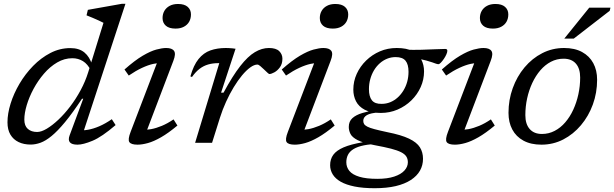

<svg xmlns="http://www.w3.org/2000/svg" viewBox="-20 -754 3244 1014"><path d="M460.5 -380.5Q443.5 -415.5 418.2 -431Q393 -446.5 362 -446.5Q320 -446.5 282 -424.2Q244 -402 212.2 -365Q180.5 -328 157.2 -284.8Q134 -241.5 121.2 -198.8Q108.5 -156 108.5 -122.5Q108.5 -89.5 127 -73.2Q145.5 -57 176 -57Q198 -57 227 -74.2Q256 -91.5 288 -121.5Q320 -151.5 350.5 -191.5Q381 -231.5 406 -278Q431 -324.5 446 -373L526.5 -633.5Q517.5 -638.5 502 -645.5Q486.5 -652.5 469 -660Q451.5 -667.5 437 -673L444 -702L624 -734H642.5L414 -37.5L395.5 -66.5Q417.5 -64 445 -68.8Q472.5 -73.5 504.5 -87.2Q536.5 -101 570.5 -124.5L590.5 -93.5Q518 -31 468.5 -10.5Q419 10 389.5 10Q359.5 10 349 -2.5Q338.5 -15 348 -40L419.5 -232.5H413Q363 -157 323.5 -109.2Q284 -61.5 252.5 -35.8Q221 -10 194 -0.2Q167 9.5 142 9.5Q105.5 9.5 78 -3.8Q50.5 -17 35 -43Q19.5 -69 19.5 -108Q19.5 -154 36 -207Q52.5 -260 83 -311.8Q113.5 -363.5 155 -406Q196.5 -448.5 246.2 -474.2Q296 -500 351.5 -500Q398 -500 426 -476.8Q454 -453.5 466.5 -410.5Z M670 -58 819 -447.5 837 -421.5Q816 -422.5 789 -416.5Q762 -410.5 729.8 -395.5Q697.5 -380.5 660 -355L637.5 -387Q692.5 -435.5 733.8 -459.8Q775 -484 805.5 -492.2Q836 -500.5 857.5 -500.5Q888.5 -500.5 899.2 -485.2Q910 -470 895.5 -432.5L746.5 -41L730 -69Q752 -67 778.5 -72Q805 -77 835 -89.5Q865 -102 896.5 -123.5L917 -91Q869 -51 830.5 -29Q792 -7 761.2 1.5Q730.5 10 706.5 10Q672.5 10 663.2 -3.5Q654 -17 670 -58ZM838.5 -658.5Q838.5 -680 848.2 -696.8Q858 -713.5 876.2 -723.2Q894.5 -733 920.5 -733Q954 -733 971.2 -717.8Q988.5 -702.5 988.5 -678Q988.5 -656 979 -639.2Q969.5 -622.5 951.2 -612.8Q933 -603 907 -603Q873 -603 855.8 -618.2Q838.5 -633.5 838.5 -658.5Z M1138 -420.5Q1137 -420.5 1135.5 -420.5Q1134 -420.5 1132.5 -420.5Q1104 -420.5 1079.5 -413.5Q1055 -406.5 1034 -390.5Q1013 -374.5 994 -347.5L985.5 -350.5Q1002 -409.5 1028.5 -442.2Q1055 -475 1091.2 -487.8Q1127.5 -500.5 1172.5 -500.5Q1180.5 -500.5 1189 -500Q1197.5 -499.5 1206.5 -498.8Q1215.5 -498 1224 -496.5L1147.5 -264.5H1160.5Q1208.5 -353.5 1248.8 -405Q1289 -456.5 1326 -478.5Q1363 -500.5 1400 -500.5Q1438 -500.5 1454.8 -483.8Q1471.5 -467 1471.5 -444Q1471.5 -417 1458.5 -399Q1445.5 -381 1429 -372Q1412.5 -363 1402.5 -363Q1400 -363 1392 -370.5Q1384 -378 1374 -387.5Q1364 -397.5 1354.5 -405.2Q1345 -413 1339.5 -413Q1322.5 -413 1301.5 -397.8Q1280.5 -382.5 1258.2 -355.8Q1236 -329 1214.2 -293.2Q1192.5 -257.5 1173.8 -216.2Q1155 -175 1141.5 -132L1100 0H1010.5Z M1500.5 -58 1649.5 -447.5 1667.5 -421.5Q1646.5 -422.5 1619.5 -416.5Q1592.5 -410.5 1560.2 -395.5Q1528 -380.5 1490.5 -355L1468 -387Q1523 -435.5 1564.2 -459.8Q1605.5 -484 1636 -492.2Q1666.5 -500.5 1688 -500.5Q1719 -500.5 1729.8 -485.2Q1740.5 -470 1726 -432.5L1577 -41L1560.5 -69Q1582.5 -67 1609 -72Q1635.5 -77 1665.5 -89.5Q1695.5 -102 1727 -123.5L1747.5 -91Q1699.5 -51 1661 -29Q1622.5 -7 1591.8 1.5Q1561 10 1537 10Q1503 10 1493.8 -3.5Q1484.5 -17 1500.5 -58ZM1669 -658.5Q1669 -680 1678.8 -696.8Q1688.5 -713.5 1706.8 -723.2Q1725 -733 1751 -733Q1784.5 -733 1801.8 -717.8Q1819 -702.5 1819 -678Q1819 -656 1809.5 -639.2Q1800 -622.5 1781.8 -612.8Q1763.5 -603 1737.5 -603Q1703.5 -603 1686.2 -618.2Q1669 -633.5 1669 -658.5Z M2295.5 -415Q2290 -415 2282.2 -417.8Q2274.5 -420.5 2262.5 -424.8Q2250.5 -429 2232.5 -434Q2214.5 -439 2189 -444.5Q2163.5 -450 2128 -455L2120.5 -491.5Q2163.5 -490 2205.8 -491.2Q2248 -492.5 2281.5 -494Q2315 -495.5 2331 -495.5Q2337 -495.5 2339.8 -493.2Q2342.5 -491 2342.5 -485.5Q2342.5 -478 2337.2 -466.2Q2332 -454.5 2324 -442.8Q2316 -431 2308.2 -423Q2300.5 -415 2295.5 -415ZM1996 -205.5Q2019.5 -205.5 2041 -214.2Q2062.5 -223 2080 -238.8Q2097.5 -254.5 2110.5 -275.8Q2123.5 -297 2130.5 -322.2Q2137.5 -347.5 2137.5 -375Q2137.5 -414 2121.8 -433.2Q2106 -452.5 2069.5 -452.5Q2046 -452.5 2024.8 -444Q2003.5 -435.5 1985.8 -419.8Q1968 -404 1955.2 -382.8Q1942.5 -361.5 1935.5 -336.2Q1928.5 -311 1928.5 -283Q1928.5 -244 1944.2 -224.2Q1960 -204.5 1996 -205.5ZM2075 -500.5Q2128 -500.5 2159.5 -483.8Q2191 -467 2205.2 -439Q2219.5 -411 2219.5 -377Q2219.5 -334 2201.8 -294.2Q2184 -254.5 2152.5 -223.8Q2121 -193 2079.5 -175.2Q2038 -157.5 1991 -157.5Q1938.5 -157.5 1906.5 -174.2Q1874.5 -191 1860.2 -219Q1846 -247 1846 -280.5Q1846 -324.5 1864 -364Q1882 -403.5 1913.5 -434.2Q1945 -465 1986.2 -482.8Q2027.5 -500.5 2075 -500.5ZM1958.5 240Q1897 240 1852.5 231Q1808 222 1779.5 205.8Q1751 189.5 1737.2 167Q1723.5 144.5 1723.5 118.5Q1723.5 86.5 1740.2 63.5Q1757 40.5 1794.8 24.2Q1832.5 8 1896.5 -3L1912.5 -35.5L1988.5 6Q1937 6.5 1902.5 13.5Q1868 20.5 1847.2 33.2Q1826.5 46 1817.8 63.5Q1809 81 1809 103Q1809 129 1825.2 148.8Q1841.5 168.5 1877.8 179.5Q1914 190.5 1972.5 190.5Q2026 190.5 2062 178.5Q2098 166.5 2116 146.5Q2134 126.5 2134 103Q2134 85.5 2126 72.8Q2118 60 2098.5 50Q2079 40 2045.2 31.2Q2011.5 22.5 1960 13Q1898.5 1.5 1869 -13.8Q1839.5 -29 1830.8 -47Q1822 -65 1822 -83.5Q1822 -112.5 1840.8 -129.8Q1859.5 -147 1893.5 -157.2Q1927.5 -167.5 1972 -174.5L1985 -160.5Q1936.5 -157.5 1917.5 -146Q1898.5 -134.5 1898.5 -116Q1898.5 -106.5 1902.8 -99.2Q1907 -92 1919.8 -85.2Q1932.5 -78.5 1958 -71.8Q1983.5 -65 2025.5 -56Q2099 -41.5 2140.2 -21.8Q2181.5 -2 2197.8 24.2Q2214 50.5 2214 84.5Q2214 119 2198 147.2Q2182 175.5 2149.8 196.5Q2117.5 217.5 2070 228.8Q2022.5 240 1958.5 240Z M2346 -58 2495 -447.5 2513 -421.5Q2492 -422.5 2465 -416.5Q2438 -410.5 2405.8 -395.5Q2373.5 -380.5 2336 -355L2313.5 -387Q2368.5 -435.5 2409.8 -459.8Q2451 -484 2481.5 -492.2Q2512 -500.5 2533.5 -500.5Q2564.5 -500.5 2575.2 -485.2Q2586 -470 2571.5 -432.5L2422.5 -41L2406 -69Q2428 -67 2454.5 -72Q2481 -77 2511 -89.5Q2541 -102 2572.5 -123.5L2593 -91Q2545 -51 2506.5 -29Q2468 -7 2437.2 1.5Q2406.5 10 2382.5 10Q2348.5 10 2339.2 -3.5Q2330 -17 2346 -58ZM2514.5 -658.5Q2514.5 -680 2524.2 -696.8Q2534 -713.5 2552.2 -723.2Q2570.5 -733 2596.5 -733Q2630 -733 2647.2 -717.8Q2664.5 -702.5 2664.5 -678Q2664.5 -656 2655 -639.2Q2645.5 -622.5 2627.2 -612.8Q2609 -603 2583 -603Q2549 -603 2531.8 -618.2Q2514.5 -633.5 2514.5 -658.5Z M2959 -500.5Q3015.5 -500.5 3054.2 -479.2Q3093 -458 3113.2 -420.5Q3133.5 -383 3133.5 -333Q3133.5 -264 3111 -202.2Q3088.5 -140.5 3048.2 -92.8Q3008 -45 2954.8 -17.5Q2901.5 10 2839.5 10Q2783.5 10 2744.5 -11.2Q2705.5 -32.5 2685.5 -70.2Q2665.5 -108 2665.5 -158Q2665.5 -226.5 2687.8 -288.2Q2710 -350 2750.2 -398Q2790.5 -446 2843.8 -473.2Q2897 -500.5 2959 -500.5ZM2842 -46.5Q2878 -46.5 2909.2 -62.8Q2940.5 -79 2965.2 -107.8Q2990 -136.5 3007.5 -174.5Q3025 -212.5 3034.5 -256Q3044 -299.5 3044 -344.5Q3044 -392.5 3021.2 -418.2Q2998.5 -444 2956.5 -444Q2920.5 -444 2889.5 -427.8Q2858.5 -411.5 2833.8 -382.8Q2809 -354 2791.2 -316Q2773.5 -278 2764 -234.8Q2754.5 -191.5 2754.5 -146Q2754.5 -98.5 2777.5 -72.5Q2800.5 -46.5 2842 -46.5ZM2960 -550 3092 -713.5H3204L3200 -697L3010 -550Z"/></svg>

Font: Newsreader 9pt
Style: Italic
Weight: 400
Italic angle: -17°
Designer: Hugues Gentile
Foundry: Production Type
Version: Version 1.003